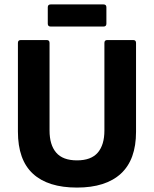

<svg xmlns="http://www.w3.org/2000/svg" viewBox="-20 -836 696 868"><path d="M328 12Q197 12 129 -50.5Q61 -113 61 -241V-642Q61 -655 74 -655H191Q204 -655 204 -642V-246Q204 -181 234 -146Q264 -111 328 -111Q392 -111 422 -146Q452 -181 452 -246V-642Q452 -655 465 -655H582Q595 -655 595 -642V-240Q595 -114 526.5 -51Q458 12 328 12ZM209 -716Q196 -716 196 -729V-803Q196 -816 209 -816H448Q461 -816 461 -803V-729Q461 -716 448 -716Z"/></svg>

Font: Sofia Sans ExtraBold
Style: Regular
Weight: 800
Designer: Botio Nikoltchev, Ani Petrova
Foundry: lettersoup
Version: Version 4.101; ttfautohint (v1.8.4.7-5d5b)